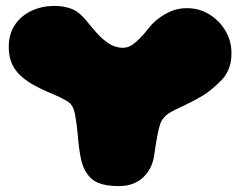

<svg xmlns="http://www.w3.org/2000/svg" viewBox="-20 -617 818 647"><path d="M381 10Q320.5 10 293 -11Q265.5 -32 254 -76Q252 -85 250.2 -94.8Q248.5 -104.5 247 -115.2Q245.5 -126 244.2 -138Q243 -150 242 -162.5Q238.5 -202.5 232.5 -233.5Q226.5 -264.5 206.5 -276Q181.5 -290.5 158.5 -299.8Q135.5 -309 113.5 -320Q86 -333.5 66.2 -348Q46.5 -362.5 34 -379Q21.5 -395.5 15.5 -415.2Q9.5 -435 9.5 -459Q9.5 -502.5 30.2 -533.2Q51 -564 86 -580.5Q121 -597 163.5 -597Q196 -597 221.5 -587Q247 -577 269.5 -549Q281 -535 293.5 -520.2Q306 -505.5 318.5 -493Q330 -482 342 -473.5Q354 -465 367.2 -460.5Q380.5 -456 394.5 -456Q410.5 -456 424.5 -465.2Q438.5 -474.5 451.5 -488Q467 -504 481.2 -522.2Q495.5 -540.5 510 -551.5Q533 -569.5 557 -579.5Q581 -589.5 610 -589.5Q652 -589.5 686 -568.2Q720 -547 740 -512.8Q760 -478.5 760 -438.5Q760 -428 758.8 -416.2Q757.5 -404.5 753.5 -392Q749.5 -379.5 741.8 -366.8Q734 -354 721 -341.5Q690 -311 662.2 -294.2Q634.5 -277.5 597.5 -260Q574.5 -249.5 561.2 -242.5Q548 -235.5 540.2 -228.8Q532.5 -222 525 -211Q522 -206 518.8 -195.5Q515.5 -185 512.2 -170Q509 -155 506 -136.2Q503 -117.5 500 -96.5Q493.5 -48 462.2 -19Q431 10 381 10Z"/></svg>

Font: Gluten Black
Style: Regular
Weight: 900
Designer: Tyler Finck
Foundry: Etcetera Type Company
Version: Version 1.300